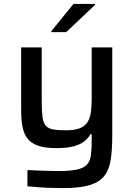

<svg xmlns="http://www.w3.org/2000/svg" viewBox="-20 -752 680 980"><path d="M304 208Q273 208 239 207Q205 206 174.5 203.5Q144 201 120 199V116Q161 118 190 119Q219 120 240.5 120.5Q262 121 280 121Q339 121 373 113.5Q407 106 423.5 88.5Q440 71 444 41Q448 11 448 -35V-67H442Q430 -46 409.5 -30Q389 -14 355 -5Q321 4 269 4Q211 4 175.5 -8Q140 -20 121 -44Q102 -68 95 -104.5Q88 -141 88 -189V-510H193V-235Q193 -184 197 -154.5Q201 -125 213.5 -110.5Q226 -96 250.5 -91.5Q275 -87 315 -87Q361 -87 387.5 -97.5Q414 -108 427 -129Q440 -150 444 -180Q448 -210 448 -250V-510H553V-59Q553 13 545 64Q537 115 512 146.5Q487 178 437 193Q387 208 304 208ZM242 -588V-593L355 -732H465V-727L318 -588Z"/></svg>

Font: Saira SemiExpanded Medium
Style: Regular
Weight: 500
Width: 6
Designer: Hector Gatti with collaboration of the Omnibus-Type team
Foundry: Omnibus-Type
Version: Version 1.101